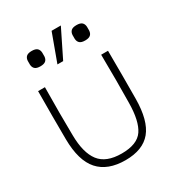

<svg xmlns="http://www.w3.org/2000/svg" viewBox="-170 -784 819 899"><g transform="rotate(-30 240.0 -334.0)"><path d="M88 -210Q89 -115 125 -68Q161 -21 245 -21Q329 -21 360 -66.5Q391 -112 392 -210Q393 -276 393 -331.5Q393 -387 392 -470H429Q430 -324 429 -210Q428 -93 383.5 -39Q339 15 245 15Q149 15 100.5 -39.5Q52 -94 51 -210Q50 -324 51 -470H88Q87 -387 87 -331.5Q87 -276 88 -210ZM80 -596Q80 -607 80 -617Q81 -632 90 -640Q99 -648 119 -648Q139 -648 148 -640Q157 -632 158 -617Q158 -607 158 -596Q157 -581 148 -573Q139 -565 119 -565Q99 -565 90 -573Q81 -581 80 -596ZM322 -596Q322 -607 322 -617Q323 -632 332 -640Q341 -648 361 -648Q381 -648 390 -640Q399 -632 400 -617Q400 -607 400 -596Q399 -581 390 -573Q381 -565 361 -565Q341 -565 332 -573Q323 -581 322 -596ZM297 -683 223 -533H192L247 -683Z"/></g></svg>

Font: Kreadon
Style: Regular
Weight: 400
Designer: kohakuno
Foundry: StudioGnu
Version: Version 1.000;Glyphs 3.1.2 (3151)